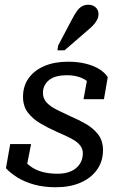

<svg xmlns="http://www.w3.org/2000/svg" viewBox="-20 -778 505 809"><path d="M216 11Q165 11 125 0Q85 -11 55.5 -29Q26 -47 5 -69L23 -171H111L86 -44Q71 -50 65.5 -60.5Q60 -71 62.5 -85Q65 -99 74 -113Q89 -91 110 -76Q131 -61 159 -53.5Q187 -46 223 -46Q257 -46 280.5 -57Q304 -68 316.5 -87.5Q329 -107 329 -132Q329 -149 320 -162Q311 -175 295 -185.5Q279 -196 258.5 -205Q238 -214 216 -224Q183 -239 151 -257.5Q119 -276 98 -303Q77 -330 77 -370Q77 -416 101 -449Q125 -482 167.5 -500Q210 -518 266 -518Q307 -518 340 -510Q373 -502 397 -487.5Q421 -473 434 -453L418 -360H332L350 -459Q356 -459 365.5 -449Q375 -439 379.5 -423.5Q384 -408 375 -390Q370 -415 353.5 -430.5Q337 -446 313.5 -453.5Q290 -461 263 -461Q211 -461 186 -440Q161 -419 161 -387Q161 -362 177.5 -345Q194 -328 220.5 -315Q247 -302 277 -288Q310 -274 341.5 -256Q373 -238 393.5 -211.5Q414 -185 414 -145Q414 -98 388.5 -62.5Q363 -27 318.5 -8Q274 11 216 11ZM283 -696Q295 -719 305 -732.5Q315 -746 326.5 -752Q338 -758 352 -758Q371 -758 383 -747Q395 -736 395 -719Q395 -707 390 -696.5Q385 -686 376.5 -676Q368 -666 355 -655L252 -566H222L225 -586Z"/></svg>

Font: Roboto Serif 20pt
Style: Italic
Weight: 400
Italic angle: -10°
Designer: Greg Gazdowicz
Foundry: Commercial Type
Version: Version 1.008